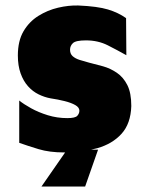

<svg xmlns="http://www.w3.org/2000/svg" viewBox="-20 -540 533 699"><path d="M214 15Q160 15 120.5 3Q81 -9 50 -20V-174Q66 -161 93 -146Q120 -131 154 -120.5Q188 -110 225 -110Q254 -110 261.5 -118.5Q269 -127 269 -137Q269 -149 254 -157.5Q239 -166 215 -172Q191 -178 164 -182Q142 -186 120.5 -196.5Q99 -207 82 -226Q65 -245 55 -273Q45 -301 45 -338Q45 -391 65.5 -426Q86 -461 119.5 -482Q153 -503 191.5 -512Q230 -521 265 -520Q335 -517 373 -505.5Q411 -494 439 -474L440 -339Q408 -357 372.5 -375Q337 -393 293 -393Q256 -393 245.5 -383Q235 -373 235 -359Q235 -344 244.5 -335.5Q254 -327 269.5 -322Q285 -317 304 -312Q329 -306 355.5 -298.5Q382 -291 405.5 -275Q429 -259 443.5 -230.5Q458 -202 458 -154Q456 -90 422.5 -53Q389 -16 334 -0.5Q279 15 214 15ZM131 139 224 5H337L290 139Z"/></svg>

Font: Maven Pro Black
Style: Regular
Weight: 900
Designer: Joe Prince
Foundry: Joe Prince
Version: Version 2.103